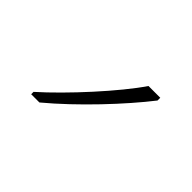

<svg xmlns="http://www.w3.org/2000/svg" viewBox="-48 -859 346 346"><g transform="rotate(45 124.5 -686.0)"><path d="M209 -759V-766H179C150 -723 85 -652 40 -612V-606H61C114 -650 174 -714 209 -759Z"/></g></svg>

Font: Noto Sans Lao UI Thin
Style: Regular
Weight: 100
Designer: Monotype Design Team
Foundry: Monotype Imaging Inc.
Version: Version 2.000